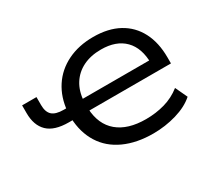

<svg xmlns="http://www.w3.org/2000/svg" viewBox="-106 -673 936 857"><g transform="rotate(-30 362.0 -245.0)"><path d="M466 9Q381 9 317.5 -20Q254 -49 219.5 -104Q185 -159 182 -234L195 -223H164Q90 -223 55.5 -256.5Q21 -290 21 -353V-393H95V-352Q95 -316 113 -299.5Q131 -283 172 -283H195L183 -269Q189 -338 223 -390Q257 -442 315 -470.5Q373 -499 448 -499Q525 -499 579 -469.5Q633 -440 661.5 -385Q690 -330 690 -254V-223H260L269 -233Q273 -150 325 -106.5Q377 -63 470 -63Q521 -63 567 -76Q613 -89 651 -119L680 -57Q644 -25 586 -8Q528 9 466 9ZM450 -433Q397 -433 357.5 -413.5Q318 -394 295 -357.5Q272 -321 269 -270L259 -283H633L613 -266Q613 -347 570.5 -390Q528 -433 450 -433Z"/></g></svg>

Font: Nunito Sans 10pt SemiExpanded
Style: Regular
Weight: 400
Width: 6
Designer: Vernon Adams
Foundry: Vernon Adams
Version: Version 3.101;gftools[0.9.27]